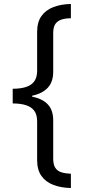

<svg xmlns="http://www.w3.org/2000/svg" viewBox="-20 -812 431 967"><path d="M44 -365Q84 -365 111.5 -374Q139 -383 153 -403Q167 -423 167 -455V-651Q167 -701 189 -731.5Q211 -762 249.5 -776.5Q288 -791 337 -792V-720Q310 -720 290 -713.5Q270 -707 259 -691.5Q248 -676 248 -645V-450Q248 -400 221 -370.5Q194 -341 142 -330V-325Q194 -315 221 -286Q248 -257 248 -206V-13Q248 18 259 34Q270 50 290 56Q310 62 337 63V135Q288 134 249.5 119.5Q211 105 189 74.5Q167 44 167 -6V-201Q167 -234 153 -253.5Q139 -273 111.5 -282Q84 -291 44 -291Z"/></svg>

Font: lgurmukhi05
Style: Book
Weight: 400
Designer: Jelle Bosma - Monotype Design Team
Foundry: Monotype Imaging Inc.
Version: Version 2.003